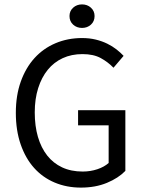

<svg xmlns="http://www.w3.org/2000/svg" viewBox="-20 -841 657 873"><path d="M348 12Q283 12 228.5 -11Q174 -34 135 -77.5Q96 -121 74 -184.5Q52 -248 52 -328Q52 -407 74.5 -470Q97 -533 137 -577Q177 -621 232.5 -644.5Q288 -668 353 -668Q387 -668 415.5 -661Q444 -654 467.5 -642.5Q491 -631 509.5 -616.5Q528 -602 542 -587L496 -533Q471 -559 438 -577Q405 -595 355 -595Q305 -595 265 -576.5Q225 -558 197 -523.5Q169 -489 153.5 -440Q138 -391 138 -330Q138 -268 152.5 -218.5Q167 -169 194.5 -134Q222 -99 262.5 -80Q303 -61 356 -61Q391 -61 422.5 -71.5Q454 -82 474 -100V-271H335V-340H550V-64Q518 -31 466 -9.5Q414 12 348 12ZM353 -714Q329 -714 312.5 -729Q296 -744 296 -768Q296 -791 312.5 -806Q329 -821 353 -821Q377 -821 393.5 -806Q410 -791 410 -768Q410 -744 393.5 -729Q377 -714 353 -714Z"/></svg>

Font: Source Sans Pro
Style: Regular
Weight: 400
Designer: Paul D. Hunt
Foundry: Adobe Systems Incorporated
Version: Version 2.021;PS 2.000;hotconv 1.0.86;makeotf.lib2.5.63406